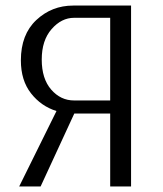

<svg xmlns="http://www.w3.org/2000/svg" viewBox="-20 -670 587 690"><path d="M246 -309H376V-606H246Q201 -606 165.5 -565.5Q130 -525 130 -456Q130 -387 164 -348Q198 -309 246 -309ZM451 -650V0H376V-262H247L126 0H49L183 -271Q128 -288 91.5 -334.5Q55 -381 55 -453Q55 -546 110.5 -598Q166 -650 243 -650Z"/></svg>

Font: Arsenal
Style: Regular
Weight: 400
Designer: Andrij Shevchenko
Foundry: Stairsfor.com
Version: Version 1.000